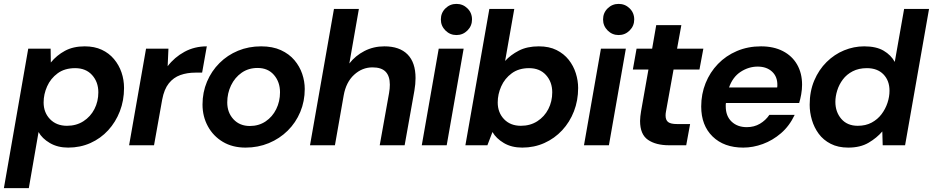

<svg xmlns="http://www.w3.org/2000/svg" viewBox="-56 -746 4791 986"><path d="M-36 220 89 -496H204L205 -425Q235 -462 277.5 -485Q320 -508 379 -508Q429 -508 466.5 -490.5Q504 -473 529.5 -442.5Q555 -412 568 -374Q581 -336 581 -294Q581 -230 559.5 -174.5Q538 -119 499.5 -77Q461 -35 408.5 -11.5Q356 12 294 12Q240 12 200 -11.5Q160 -35 142 -68L92 220ZM288 -100Q336 -100 372.5 -123.5Q409 -147 429 -186Q449 -225 449 -272Q449 -325 417 -360.5Q385 -396 330 -396Q276 -396 240 -369.5Q204 -343 186 -302.5Q168 -262 168 -220Q168 -168 201 -134Q234 -100 288 -100Z M607 0 694 -496H809L805 -406Q840 -452 891.5 -480Q943 -508 1006 -508L982 -373H947Q905 -373 870 -360.5Q835 -348 811 -318Q787 -288 777 -235L735 0Z M1205 12Q1138 12 1088.5 -17.5Q1039 -47 1011.5 -97.5Q984 -148 984 -209Q984 -272 1007 -326.5Q1030 -381 1071 -422Q1112 -463 1166.5 -485.5Q1221 -508 1285 -508Q1344 -508 1386.5 -488.5Q1429 -469 1456 -437Q1483 -405 1496 -366.5Q1509 -328 1509 -289Q1509 -226 1486 -171Q1463 -116 1421.5 -75Q1380 -34 1324.5 -11Q1269 12 1205 12ZM1227 -99Q1273 -99 1308 -122.5Q1343 -146 1362.5 -185.5Q1382 -225 1382 -272Q1382 -325 1351 -361Q1320 -397 1267 -397Q1220 -397 1185 -372.5Q1150 -348 1130.5 -307.5Q1111 -267 1111 -220Q1111 -168 1143 -133.5Q1175 -99 1227 -99Z M1536 0 1659 -700H1787L1738 -420Q1769 -460 1815.5 -484Q1862 -508 1918 -508Q1996 -508 2037 -466.5Q2078 -425 2078 -345Q2078 -315 2072 -280L2022 0H1894L1942 -268Q1944 -280 1945 -290.5Q1946 -301 1946 -311Q1946 -355 1924.5 -377.5Q1903 -400 1857 -400Q1804 -400 1762.5 -362Q1721 -324 1709 -256L1664 0Z M2110 0 2197 -496H2325L2238 0ZM2288 -566Q2255 -566 2231.5 -589.5Q2208 -613 2208 -646Q2208 -680 2231.5 -703Q2255 -726 2288 -726Q2321 -726 2344.5 -703Q2368 -680 2368 -646Q2368 -613 2344.5 -589.5Q2321 -566 2288 -566Z M2626 12Q2571 12 2531.5 -11.5Q2492 -35 2473 -68L2447 0H2334L2457 -700H2585L2538 -433Q2566 -464 2608.5 -486Q2651 -508 2711 -508Q2764 -508 2802 -489Q2840 -470 2864.5 -439Q2889 -408 2901 -370Q2913 -332 2913 -294Q2913 -230 2891.5 -174.5Q2870 -119 2831 -77Q2792 -35 2739.5 -11.5Q2687 12 2626 12ZM2619 -100Q2667 -100 2703.5 -123.5Q2740 -147 2760 -186Q2780 -225 2780 -272Q2780 -325 2748 -360.5Q2716 -396 2661 -396Q2608 -396 2572 -369.5Q2536 -343 2518 -302.5Q2500 -262 2500 -220Q2500 -168 2532.5 -134Q2565 -100 2619 -100Z M2943 0 3030 -496H3158L3071 0ZM3121 -566Q3088 -566 3064.5 -589.5Q3041 -613 3041 -646Q3041 -680 3064.5 -703Q3088 -726 3121 -726Q3154 -726 3177.5 -703Q3201 -680 3201 -646Q3201 -613 3177.5 -589.5Q3154 -566 3121 -566Z M3380 0Q3312 0 3271.5 -28Q3231 -56 3231 -125Q3231 -136 3232.5 -148.5Q3234 -161 3236 -174L3274 -389H3194L3213 -496H3293L3314 -617H3443L3421 -496H3556L3536 -389H3403L3364 -173Q3363 -168 3362.5 -163Q3362 -158 3362 -153Q3362 -129 3375.5 -119Q3389 -109 3420 -109H3488L3468 0Z M3761 12Q3662 12 3603.5 -45Q3545 -102 3545 -199Q3545 -263 3567.5 -319Q3590 -375 3631 -417.5Q3672 -460 3728.5 -484Q3785 -508 3852 -508Q3917 -508 3964.5 -483.5Q4012 -459 4037.5 -414.5Q4063 -370 4063 -311Q4063 -287 4058.5 -261.5Q4054 -236 4048 -217H3672Q3671 -213 3671 -209Q3671 -205 3671 -200Q3671 -150 3701 -121.5Q3731 -93 3779 -93Q3817 -93 3846.5 -110.5Q3876 -128 3895 -156H4025Q3998 -99 3955 -62Q3912 -25 3861.5 -6.5Q3811 12 3761 12ZM3688 -297H3935Q3936 -301 3936 -304Q3936 -307 3936 -308Q3937 -352 3909 -378Q3881 -404 3835 -404Q3789 -404 3748 -377.5Q3707 -351 3688 -297Z M4300 12Q4248 12 4210 -7.5Q4172 -27 4148.5 -59Q4125 -91 4113.5 -130Q4102 -169 4102 -208Q4102 -277 4125.5 -332.5Q4149 -388 4189 -427.5Q4229 -467 4279 -487.5Q4329 -508 4382 -508Q4444 -508 4482 -485.5Q4520 -463 4539 -428L4587 -700H4715L4592 0H4477L4475 -71Q4447 -38 4404.5 -13Q4362 12 4300 12ZM4349 -100Q4390 -100 4420.5 -116.5Q4451 -133 4471 -159.5Q4491 -186 4501.5 -217.5Q4512 -249 4512 -280Q4512 -332 4481 -364Q4450 -396 4396 -396Q4354 -396 4323 -380Q4292 -364 4272.5 -338Q4253 -312 4243.5 -281.5Q4234 -251 4234 -223Q4234 -171 4264.5 -135.5Q4295 -100 4349 -100Z"/></svg>

Font: Rethink Sans
Style: Bold Italic
Weight: 700
Italic angle: -10°
Designer: The Rethink Sans project authors (Hans Thiessen). DM Sans designed by Colophon Foundry.
Foundry: Rethink Communications LLC
Version: Version 1.001